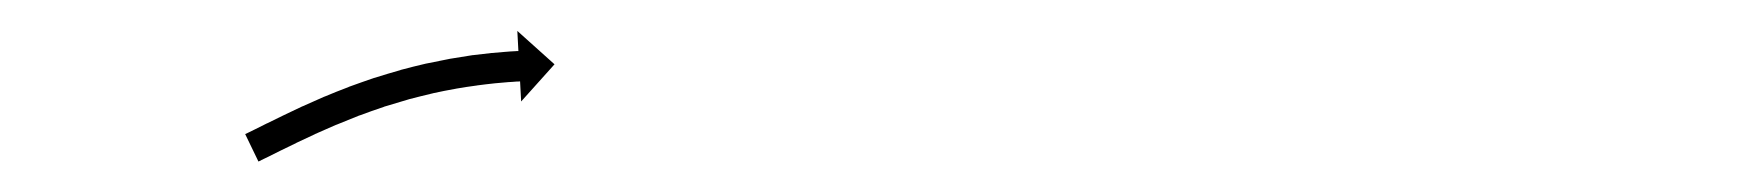

<svg xmlns="http://www.w3.org/2000/svg" viewBox="-20 -605 1150 126"><path d="M142.6 -517.8C142 -517.5 141.4 -517.2 140.9 -517L149.6 -499C150.2 -499.3 150.8 -499.6 151.4 -499.8L151.4 -499.9L151.4 -499.9C153.1 -500.7 154.7 -501.5 156.4 -502.3C159 -503.6 161.6 -504.9 164.2 -506.2L164.2 -506.2L164.2 -506.2C167.6 -507.9 171.1 -509.6 174.5 -511.2C174.5 -511.2 174.5 -511.2 174.5 -511.2C174.5 -511.2 174.4 -511.2 174.4 -511.2C178.6 -513.2 182.7 -515.1 186.8 -517C186.8 -517 186.8 -517 186.8 -517C186.7 -517 186.7 -517 186.7 -517C191.4 -519.1 196.1 -521.2 200.8 -523.2C200.8 -523.2 200.8 -523.2 200.7 -523.2C200.7 -523.1 200.7 -523.1 200.7 -523.1C205.8 -525.2 210.9 -527.3 216 -529.3C216 -529.3 216 -529.3 215.9 -529.2C215.9 -529.2 215.9 -529.2 215.9 -529.2C221.2 -531.2 226.6 -533.1 232 -534.9C232 -534.9 231.9 -534.9 231.9 -534.9C231.9 -534.9 231.8 -534.9 231.8 -534.9C237.3 -536.6 242.8 -538.2 248.2 -539.8C248.2 -539.8 248.2 -539.8 248.2 -539.8C248.1 -539.8 248.1 -539.8 248.1 -539.8C253.4 -541.2 258.8 -542.5 264.2 -543.8C264.2 -543.8 264.2 -543.8 264.1 -543.8C264.1 -543.8 264.1 -543.8 264.1 -543.8C269.1 -544.9 274.2 -545.9 279.3 -546.8C279.3 -546.8 279.3 -546.8 279.2 -546.8C279.2 -546.8 279.2 -546.8 279.2 -546.8C283.8 -547.6 288.4 -548.3 293 -548.9C293 -548.9 292.9 -548.9 292.9 -548.9C292.9 -548.9 292.8 -548.9 292.8 -548.9C296.7 -549.4 300.6 -549.9 304.5 -550.3C304.5 -550.3 304.5 -550.3 304.5 -550.3C304.4 -550.3 304.4 -550.3 304.4 -550.3C307.4 -550.6 310.5 -550.9 313.5 -551.1C313.5 -551.1 313.4 -551.1 313.4 -551.1C313.4 -551.1 313.4 -551.1 313.4 -551.1C315.3 -551.2 317.3 -551.3 319.2 -551.5L319.2 -551.5L319.2 -551.5C319.9 -551.5 320.6 -551.5 321.3 -551.6L322 -538.4L343.9 -562.8L319.5 -584.7L320.2 -571.5C319.5 -571.5 318.8 -571.5 318.1 -571.4L318.1 -571.4L318 -571.4C316 -571.3 314 -571.2 312 -571C312 -571 312 -571 312 -571C311.9 -571 311.9 -571 311.9 -571C308.8 -570.8 305.7 -570.5 302.5 -570.2C302.5 -570.2 302.5 -570.2 302.5 -570.2C302.5 -570.2 302.4 -570.2 302.4 -570.2C298.4 -569.8 294.3 -569.3 290.3 -568.8C290.3 -568.8 290.2 -568.8 290.2 -568.8C290.2 -568.8 290.1 -568.8 290.1 -568.8C285.4 -568.1 280.6 -567.3 275.8 -566.5C275.8 -566.5 275.8 -566.5 275.8 -566.5C275.7 -566.5 275.7 -566.5 275.7 -566.5C270.4 -565.5 265.1 -564.4 259.8 -563.3C259.8 -563.3 259.8 -563.3 259.8 -563.3C259.7 -563.3 259.7 -563.3 259.7 -563.3C254.1 -562 248.5 -560.6 242.9 -559.1C242.9 -559.1 242.9 -559.1 242.9 -559.1C242.8 -559.1 242.8 -559 242.8 -559C237.1 -557.4 231.4 -555.7 225.8 -553.9C225.8 -553.9 225.7 -553.9 225.7 -553.9C225.6 -553.9 225.6 -553.9 225.6 -553.9C220 -552 214.5 -550 208.9 -548C208.9 -548 208.9 -548 208.9 -548C208.8 -547.9 208.8 -547.9 208.8 -547.9C203.5 -545.9 198.2 -543.8 193 -541.6C193 -541.6 193 -541.6 192.9 -541.6C192.9 -541.6 192.9 -541.6 192.9 -541.6C188.1 -539.5 183.3 -537.4 178.5 -535.2C178.5 -535.2 178.5 -535.2 178.4 -535.2C178.4 -535.2 178.4 -535.2 178.4 -535.2C174.2 -533.2 170 -531.2 165.8 -529.2C165.8 -529.2 165.8 -529.2 165.8 -529.2C165.8 -529.2 165.8 -529.2 165.8 -529.2C162.3 -527.5 158.8 -525.8 155.4 -524.1L155.4 -524.1L155.3 -524.1C152.7 -522.8 150.1 -521.5 147.5 -520.2C145.9 -519.4 144.2 -518.6 142.6 -517.8L142.6 -517.8Z"/></svg>

Font: FRB American Cursive Just Arrows
Style: Bold Italic
Weight: 700
Italic angle: -25°
Version: Version 2.0;Modular Font Editor K font №1